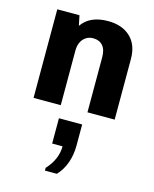

<svg xmlns="http://www.w3.org/2000/svg" viewBox="-130 -608 860 1070"><g transform="rotate(15 300.0 -73.0)"><path d="M68 0V-511H196L208 -453Q232 -488 270 -504.5Q308 -521 359 -521Q441 -521 488.5 -476Q536 -431 536 -350V0H379V-317Q379 -362 359 -384.5Q339 -407 304 -407Q280 -407 262 -395Q244 -383 234.5 -362.5Q225 -342 225 -315V0ZM234 375V359Q264 327 279 291.5Q294 256 294 219H234V73H368V197Q368 247 352 293.5Q336 340 303 375Z"/></g></svg>

Font: Chivo Mono Medium
Style: Bold
Weight: 700
Monospace: yes
Version: Version 1.008